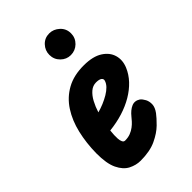

<svg xmlns="http://www.w3.org/2000/svg" viewBox="-236 -893 1000 1000"><g transform="rotate(-45 264.0 -393.0)"><path d="M190.5 10Q157 10 125.2 -6.2Q93.5 -22.5 73.5 -64Q53.5 -105.5 54 -181Q55 -256 70.8 -323Q86.5 -390 119.8 -441.5Q153 -493 205.8 -522.2Q258.5 -551.5 333.5 -551Q399 -550.5 436.8 -526.2Q474.5 -502 485.2 -465Q496 -428 479.5 -387.5Q464.5 -351.5 436.8 -322Q409 -292.5 371 -270Q333 -247.5 287 -233.2Q241 -219 189.5 -213.5Q189 -205.5 188.2 -197.2Q187.5 -189 187 -182Q186.5 -170 187.2 -155.8Q188 -141.5 192.8 -131.5Q197.5 -121.5 207.5 -121.5Q229.5 -121.5 247 -128.2Q264.5 -135 278.2 -145.5Q292 -156 301.8 -167Q311.5 -178 318 -186Q340.5 -214 364.5 -224.2Q388.5 -234.5 413 -218.5Q424 -209.5 432.8 -193Q441.5 -176.5 440.8 -155Q440 -133.5 422 -109Q407 -89 378.8 -61Q350.5 -33 304.8 -11.5Q259 10 190.5 10ZM212.5 -324Q235 -330 257.8 -339.5Q280.5 -349 300.8 -361Q321 -373 334.8 -387.2Q348.5 -401.5 353 -417.5Q356 -429 346 -436Q336 -443 314 -443Q290 -443 270.8 -426.5Q251.5 -410 237 -383Q222.5 -356 212.5 -324ZM322 -636Q290.5 -636 267 -659.2Q243.5 -682.5 243.5 -716Q243.5 -748.5 266 -772.2Q288.5 -796 322 -796Q353.5 -796 378.2 -773.2Q403 -750.5 403 -716Q403 -682.5 379.2 -659.2Q355.5 -636 322 -636Z"/></g></svg>

Font: Edu NSW ACT Hand Pre
Style: Regular
Weight: 400
Designer: Tina and Corey Anderson, Eben Sorkin, Mirko Velimirovic
Foundry: Sorkin Type Co.
Version: Version 2.000